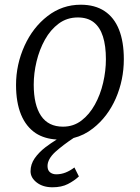

<svg xmlns="http://www.w3.org/2000/svg" viewBox="-20 -584 594 814"><path d="M202.5 210Q162 210 135.8 189.8Q109.5 169.5 109.5 142Q109.5 112.5 127 87.2Q144.5 62 173 40Q195.5 23 220.5 7.5Q168.5 4.5 132 -19Q90.5 -46.5 69.2 -98.2Q48 -150 48 -224Q48 -310.5 84 -390Q119.5 -468 181.8 -516Q244 -564 322 -564Q382.5 -564 423.2 -537Q464 -510 484.5 -458.5Q505 -407 505 -333Q505 -245.5 471 -167Q436.5 -88.5 374.5 -40Q336.5 -10 292 1Q247.5 30.5 214.5 60Q181.5 90.5 181.5 120Q181.5 138 192.2 146.5Q203 155 218.5 155Q239 155 258 147.5Q277 140 295.5 126L314.5 164Q294.5 182.5 267.8 196.2Q241 210 202.5 210ZM247 -47Q291.5 -47 325.2 -72.8Q359 -98.5 382.2 -140.5Q405.5 -182.5 417.2 -233Q429 -283.5 429 -333Q429 -389.5 416.5 -429Q404 -468.5 377.8 -489.2Q351.5 -510 310 -510Q264 -510 229 -484Q194 -458 170.5 -415.8Q147 -373.5 135 -323.5Q123 -273.5 123 -225Q123 -139 154 -93Q185 -47 247 -47Z"/></svg>

Font: Koeln Type Sans Light
Style: Italic
Weight: 300
Italic angle: -7.5°
Designer: Eben Sorkin
Foundry: Eben Sorkin
Version: Version 2.001